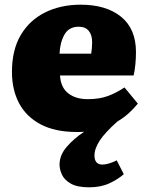

<svg xmlns="http://www.w3.org/2000/svg" viewBox="-20 -549 633 819"><path d="M360 250Q310 250 282.5 234.5Q255 219 244.5 196.5Q234 174 234 153Q234 113 264.5 77.5Q295 42 339 13Q331 14 323 14Q315 14 307 14Q215 14 153.5 -18.5Q92 -51 61.5 -108.5Q31 -166 31 -242Q31 -336 68.5 -399.5Q106 -463 172.5 -496Q239 -529 324 -529Q433 -529 496.5 -477.5Q560 -426 560 -327Q560 -301 557.5 -275Q555 -249 550 -227H236Q239 -176 271 -151Q303 -126 354 -126Q403 -126 439 -139Q475 -152 511 -176L568 -107Q550 -85 528.5 -65.5Q507 -46 481 -31Q428 16 405.5 50.5Q383 85 383 114Q383 153 417 153Q427 153 442.5 149Q458 145 478 135L508 194Q483 216 446.5 233Q410 250 360 250ZM234 -320H369Q371 -333 372 -345Q373 -357 373 -369Q373 -400 358.5 -417.5Q344 -435 316 -435Q274 -435 255 -401.5Q236 -368 234 -320Z"/></svg>

Font: Literata 12pt ExtraBold
Style: Regular
Weight: 800
Designer: Latin by Veronika Burian and Jose Scaglione. Greek by Irene Vlachou. Cyrillic by Vera Evstafieva.
Foundry: TypeTogether
Version: Version 3.002